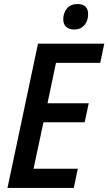

<svg xmlns="http://www.w3.org/2000/svg" viewBox="-20 -930 536 950"><path d="M168 -714H496L476 -619H257L215 -419H419L399 -325H195L146 -95H365L345 0H17ZM293 -834Q293 -867 311.5 -888.5Q330 -910 363 -910Q416 -910 416 -860Q416 -827 397.5 -805.5Q379 -784 347 -784Q322 -784 307.5 -797Q293 -810 293 -834Z"/></svg>

Font: Noto Sans UI NarrowMedium
Style: Italic
Weight: 500
Width: 4
Italic angle: -12°
Designer: Monotype Design Team
Foundry: Monotype Imaging Inc.
Version: Version 1.001